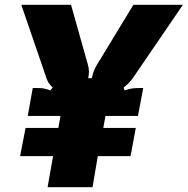

<svg xmlns="http://www.w3.org/2000/svg" viewBox="-20 -783 785 803"><path d="M179 0 202 -130H64L87 -248H224L233 -298H96L117 -415H122Q149 -415 160.5 -413.5Q172 -412 191 -405L200 -417Q187 -430 182 -438.5Q177 -447 174 -457L69 -763H277L341 -536Q342 -532 347 -515Q352 -498 352 -483Q352 -471 349 -456H364Q368 -477 374.5 -491Q381 -505 388.5 -517.5Q396 -530 400 -536L538 -763H745L536 -457Q522 -436 497 -417L501 -405Q523 -412 535 -413.5Q547 -415 572 -415H579L557 -298H421L412 -248H548L526 -130H389L367 0Z"/></svg>

Font: Open Sauce Sans Black Italic
Style: Regular
Weight: 900
Italic angle: -10°
Designer: Alfredo Marco Pradil
Foundry: Creative Sauce Fz LLC
Version: Version 1.477